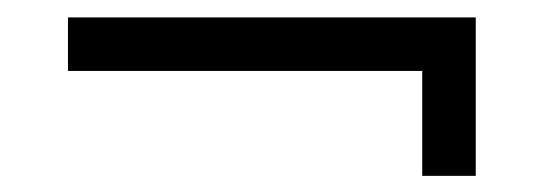

<svg xmlns="http://www.w3.org/2000/svg" viewBox="-20 -402 640 226"><path d="M477 -195V-318.5H60V-381.5H540V-195Z"/></svg>

Font: Cns Manrope
Style: Regular
Weight: 400
Designer: Mikhail Sharanda
Foundry: Mikhail Sharanda
Version: Version 4.504